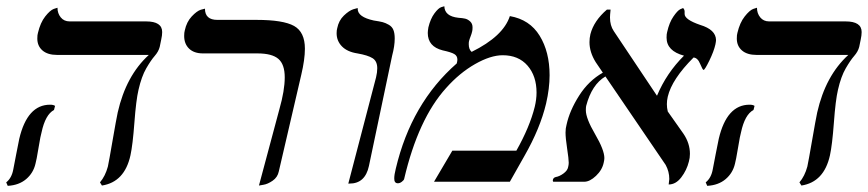

<svg xmlns="http://www.w3.org/2000/svg" viewBox="-41 -585 2793 618"><path d="M404.8 -295.9Q397 -262.7 391.6 -190.4Q386.2 -118.2 378.9 -85Q359.9 1 287.1 12.2L280.8 2Q297.9 -18.1 306.2 -48.8Q310.1 -66.9 321.5 -133.5Q333 -200.2 337.9 -223.1Q364.7 -341.3 438 -408.2H143.1Q112.3 -408.2 95.7 -422.6Q79.1 -437 79.1 -460.9Q79.1 -473.1 81.1 -479Q88.9 -512.2 104.5 -532Q120.1 -551.8 131.8 -556.2L144 -560.1Q144 -542 154.5 -529.1Q165 -516.1 183.1 -516.1H429.2Q481 -516.1 481 -481.9Q481 -471.2 478 -458L473.1 -434.1Q469.2 -418.9 457 -405Q444.8 -391.1 429.7 -365Q414.6 -338.9 404.8 -295.9ZM92.8 -159.2Q89.8 -150.4 83 -109.1Q76.2 -67.9 73.2 -58.1Q66.4 -28.3 43.2 -8.5Q20 11.2 -16.1 13.2L-21 2Q-2.9 -12.2 2 -41Q3.9 -50.8 11.5 -90.3Q19 -129.9 21 -138.2Q46.9 -248 120.1 -248Q131.3 -248 136.2 -244.1L132.8 -231Q105 -216.3 92.8 -159.2Z M792.5 12.2 858.4 -233.9Q875.5 -293.9 875.5 -335.9Q875.5 -377.9 855 -395.5Q834.5 -413.1 787.6 -413.1H612.3Q583.5 -413.1 567.6 -428.5Q551.8 -443.8 551.8 -469.2Q551.8 -480.5 553.7 -486.8Q559.6 -514.6 576.2 -532.2Q592.8 -549.8 605.5 -553.7L618.7 -557.1Q618.7 -521 658.7 -521H784.7Q870.6 -521 905.5 -501.5Q940.4 -481.9 940.4 -428.2Q940.4 -393.6 928.7 -344.2L856.4 -33.2Q852.5 -14.2 836.4 -3.2Q820.3 7.8 806.6 9.8Z M1080.1 5.9 1169.4 -335.9Q1173.3 -352.1 1173.3 -365.2Q1173.3 -388.2 1158.2 -397.7Q1143.1 -407.2 1109.4 -413.1Q1077.1 -418 1059.8 -435.5Q1042.5 -453.1 1042.5 -478Q1042.5 -487.8 1044.4 -494.1Q1049.3 -519 1065.9 -534.9Q1082.5 -550.8 1096.2 -555.2L1110.4 -559.1V-556.2Q1110.4 -530.3 1162.1 -519Q1181.2 -516.1 1190.7 -513.7Q1200.2 -511.2 1210.7 -505.1Q1221.2 -499 1225.3 -488.5Q1229.5 -478 1229.5 -460.9Q1229.5 -437 1221.2 -405.8L1146.5 -50.8Q1134.3 6.3 1083.5 5.9Z M1600.1 -533.2Q1664.1 -522 1696 -470Q1728 -418 1728 -342.8Q1728 -300.8 1716.8 -252Q1697.8 -171.9 1647 -83L1600.1 0H1356L1415 -100.1H1621.1Q1664.1 -176.3 1680.2 -241.2Q1686 -265.1 1686 -287.1Q1686 -340.3 1657 -373.8Q1627.9 -407.2 1577.1 -407.2Q1538.1 -407.2 1488 -378.7Q1438 -350.1 1395 -301.8Q1305.2 -202.6 1259.8 -8.8Q1258.8 -4.9 1252.4 0Q1246.1 4.9 1239.7 4.9Q1227.5 4.9 1228 -11.2Q1228 -22.5 1232.9 -42Q1282.7 -252.9 1429.2 -380.9Q1431.2 -388.7 1431.2 -393.1Q1431.2 -405.3 1421.1 -411.1Q1411.1 -417 1383.8 -422.9Q1335.9 -435.1 1335.9 -479Q1335.9 -484.9 1337.9 -497.1Q1344.7 -524.9 1357.4 -542Q1370.1 -559.1 1379.4 -562L1389.2 -564.9Q1390.1 -532.7 1434.1 -527.8Q1448.2 -526.9 1456.5 -524.9Q1464.8 -522.9 1472.4 -515.9Q1480 -508.8 1480 -497.1Q1480 -489.3 1479 -484.9Q1477.1 -476.1 1473.6 -467.5Q1470.2 -459 1468.8 -453.1Q1467.8 -450.2 1467.8 -442.9Q1467.8 -425.8 1477.1 -418Q1579.1 -468.3 1600.1 -533.2Z M2261.7 -441.9Q2256.8 -419.9 2242.2 -389.9Q2227.5 -359.9 2223.6 -359.9Q2220.7 -359.9 2212.6 -379.4Q2204.6 -398.9 2191.4 -399.9Q2121.6 -330.1 2108.4 -273.9Q2105.5 -261.7 2105.5 -249.8Q2105.5 -237.8 2108.4 -226.1L2158.7 -154.8Q2179.7 -124 2179.7 -89.8Q2179.7 -76.7 2176.3 -64.9Q2169.4 -37.1 2151.9 -14.2Q2134.3 8.8 2111.3 8.8Q2113.3 -5.4 2113.3 -8.8Q2113.3 -32.7 2101.6 -54.2L1907.7 -338.9Q1863.8 -313 1845.7 -244.1Q1844.7 -239.3 1844.7 -230Q1844.7 -204.1 1874.5 -153.1Q1904.3 -102.1 1904.3 -76.2Q1904.3 -70.3 1902.3 -62Q1897.5 -38.1 1877.4 -19Q1857.4 0 1839.4 0H1739.7Q1738.8 -1 1738.3 -2.9Q1738.3 -12.7 1747.6 -15.1Q1759.8 -17.1 1772.7 -26.6Q1785.6 -36.1 1787.6 -46.9Q1789.6 -54.7 1789.6 -61Q1789.6 -73.2 1784.4 -107.2Q1779.3 -141.1 1779.3 -158.2Q1779.3 -172.4 1782.7 -184.1Q1792.5 -229 1823 -277.1Q1853.5 -325.2 1899.4 -351.1L1876.5 -384.8Q1856.4 -417 1856.4 -449.2Q1856.4 -462.4 1859.4 -475.1Q1870.6 -518.1 1912.6 -554.2H1924.3Q1922.4 -536.1 1922.4 -528.8Q1922.4 -502.9 1934.6 -484.9L2072.3 -278.8L2073.7 -276.9Q2104.5 -350.1 2160.6 -405.8Q2104.5 -420.9 2104.5 -463.9Q2104.5 -476.1 2106.4 -481.9Q2113.3 -512.7 2126.5 -531.7Q2139.6 -550.8 2148.4 -555.2L2157.7 -559.1Q2162.6 -554.2 2162.6 -547.9V-540Q2162.6 -522 2212.4 -504.9Q2263.2 -489.7 2263.7 -456.1Q2263.7 -451.7 2261.7 -441.9Z M2656.2 -295.9Q2648.4 -262.7 2643.1 -190.4Q2637.7 -118.2 2630.4 -85Q2611.3 1 2538.6 12.2L2532.2 2Q2549.3 -18.1 2557.6 -48.8Q2561.5 -66.9 2573 -133.5Q2584.5 -200.2 2589.4 -223.1Q2616.2 -341.3 2689.5 -408.2H2394.5Q2363.8 -408.2 2347.2 -422.6Q2330.6 -437 2330.6 -460.9Q2330.6 -473.1 2332.5 -479Q2340.3 -512.2 2356 -532Q2371.6 -551.8 2383.3 -556.2L2395.5 -560.1Q2395.5 -542 2406 -529.1Q2416.5 -516.1 2434.6 -516.1H2680.7Q2732.4 -516.1 2732.4 -481.9Q2732.4 -471.2 2729.5 -458L2724.6 -434.1Q2720.7 -418.9 2708.5 -405Q2696.3 -391.1 2681.2 -365Q2666 -338.9 2656.2 -295.9ZM2344.2 -159.2Q2341.3 -150.4 2334.5 -109.1Q2327.6 -67.9 2324.7 -58.1Q2317.9 -28.3 2294.7 -8.5Q2271.5 11.2 2235.4 13.2L2230.5 2Q2248.5 -12.2 2253.4 -41Q2255.4 -50.8 2262.9 -90.3Q2270.5 -129.9 2272.5 -138.2Q2298.3 -248 2371.6 -248Q2382.8 -248 2387.7 -244.1L2384.3 -231Q2356.4 -216.3 2344.2 -159.2Z"/></svg>

Font: Linux Libertine
Style: Italic
Weight: 400
Italic angle: -12°
Designer: Philipp H. Poll
Foundry: Philipp H. Poll
Version: Version 5.1.6 ; ttfautohint (v0.9)